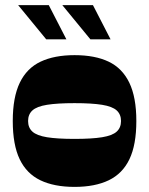

<svg xmlns="http://www.w3.org/2000/svg" viewBox="-20 -724 584 752"><path d="M272 8Q192 8 138 -18Q84 -44 57 -100.5Q30 -157 30 -250Q30 -343 57.5 -400Q85 -457 139 -482.5Q193 -508 272 -508Q352 -508 405.5 -482.5Q459 -457 486.5 -400Q514 -343 514 -250Q514 -157 487 -100.5Q460 -44 406 -18Q352 8 272 8ZM272 -180Q340 -180 380 -186.5Q420 -193 437 -208.5Q454 -224 454 -250Q454 -276 437 -291.5Q420 -307 380 -313.5Q340 -320 272 -320Q204 -320 164 -313.5Q124 -307 107 -291.5Q90 -276 90 -250Q90 -224 107 -208.5Q124 -193 164 -186.5Q204 -180 272 -180ZM334 -570 224 -704H344L413 -570ZM161 -570 51 -704H171L240 -570Z"/></svg>

Font: Ojuju ExtraBold
Style: Regular
Weight: 800
Designer: Chisaokwu Joboson, Mirko Velimirovic
Foundry: Udi Foundry
Version: Version 1.000